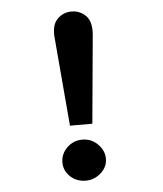

<svg xmlns="http://www.w3.org/2000/svg" viewBox="-50 -714 651 769"><g transform="rotate(-5 275.0 -330.0)"><path d="M220 -215 189 -577Q186 -624 209.5 -647Q233 -670 266 -670Q298 -670 322 -647.5Q346 -625 343 -574L310 -215ZM264 10Q228 10 202.5 -13.5Q177 -37 177 -71Q177 -105 202.5 -130Q228 -155 264 -155Q301 -155 326.5 -129Q352 -103 352 -71Q352 -38 325.5 -14Q299 10 264 10Z"/></g></svg>

Font: Inconsolata SemiExpanded ExtraBold
Style: Regular
Weight: 800
Width: 6
Monospace: yes
Designer: Raph Levien, Cyreal, Brenton Simpson
Foundry: Raph Levien, Cyreal, Google
Version: Version 3.001; ttfautohint (v1.8.2.53-6de2)